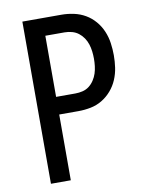

<svg xmlns="http://www.w3.org/2000/svg" viewBox="-83 -796 666 857"><g transform="rotate(-10 250.0 -367.5)"><path d="M78 0V-735H255Q283 -735 311 -729Q339 -723 363 -709Q387 -695 405.5 -673.5Q424 -652 435 -626Q446 -600 450 -572Q454 -544 454 -516Q454 -488 450 -460.5Q446 -433 435 -407Q424 -381 405.5 -359.5Q387 -338 363 -323.5Q339 -309 311 -303.5Q283 -298 255 -298H168V0ZM168 -378H255Q272 -378 288.5 -382Q305 -386 318 -396Q331 -406 340.5 -420.5Q350 -435 355 -450.5Q360 -466 362 -483Q364 -500 364 -516Q364 -533 362 -549.5Q360 -566 355 -582Q350 -598 340.5 -612Q331 -626 318 -636Q305 -646 288.5 -650.5Q272 -655 255 -655H168Z"/></g></svg>

Font: Iosevka Curly Medium
Style: Regular
Weight: 500
Monospace: yes
Designer: Belleve Invis
Foundry: Belleve Invis
Version: Version 22.1.2; ttfautohint (v1.8.4)